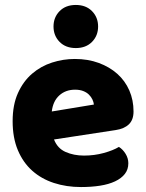

<svg xmlns="http://www.w3.org/2000/svg" viewBox="-20 -739 589 775"><path d="M198 -176Q212 -140 245 -125.5Q278 -111 319 -111Q361 -111 399 -121.5Q437 -132 460 -146Q476 -136 487 -118Q498 -100 498 -80Q498 -55 484 -37Q470 -19 444.5 -7Q419 5 384 10.5Q349 16 307 16Q248 16 197.5 -0.5Q147 -17 110 -50Q73 -83 52 -133Q31 -183 31 -250Q31 -316 52.5 -363.5Q74 -411 109.5 -441.5Q145 -472 190 -486.5Q235 -501 282 -501Q335 -501 378.5 -485Q422 -469 453.5 -441Q485 -413 502 -374Q519 -335 519 -289Q519 -255 500 -237Q481 -219 447 -214ZM283 -377Q245 -377 219.5 -354Q194 -331 189 -289L359 -317Q358 -327 353 -337.5Q348 -348 339 -357Q330 -366 316 -371.5Q302 -377 283 -377ZM376 -632Q376 -595 351.5 -570Q327 -545 286 -545Q245 -545 220.5 -570Q196 -595 196 -632Q196 -669 220.5 -694Q245 -719 286 -719Q327 -719 351.5 -694Q376 -669 376 -632Z"/></svg>

Font: Baloo Thambi 2 ExtraBold
Style: Regular
Weight: 800
Designer: Aadarsh Rajan and Ek Type
Foundry: Ek Type
Version: Version 1.640;hotconv 1.0.111;makeotfexe 2.5.65597; ttfautoh